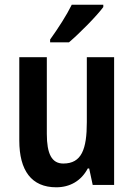

<svg xmlns="http://www.w3.org/2000/svg" viewBox="-20 -786 570 816"><path d="M419 -756V-766H285C263 -721 228 -667 193 -618V-606H273C319 -645 391 -718 419 -756ZM465 -543H349V-267C349 -152 327 -91 249 -91C200 -91 179 -132 179 -217V-543H62V-189C62 -61 114 10 219 10C277 10 325 -17 353 -70H359L374 0H465Z"/></svg>

Font: Noto Sans Khmer Condensed SemiBold
Style: Regular
Weight: 600
Width: 3
Designer: Danh Hong and the Monotype Design Team
Foundry: Monotype Imaging Inc.
Version: Version 2.004